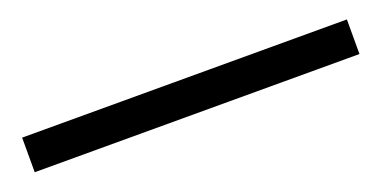

<svg xmlns="http://www.w3.org/2000/svg" viewBox="-20 -4 525 265"><g transform="rotate(-20 243.0 128.5)"><path d="M481.9 103V153.8H4.9V103Z"/></g></svg>

Font: Linux Libertine O
Style: Bold
Weight: 700
Designer: Philipp H. Poll
Foundry: Philipp H. Poll
Version: Version 5.0.0